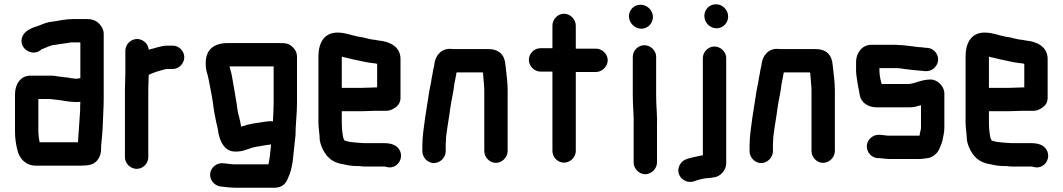

<svg xmlns="http://www.w3.org/2000/svg" viewBox="-20 -713 4961 896"><path d="M160 -86C159 -91 159 -96 159 -101V-251H208C212 -251 216 -251 220 -250L240 -248C271 -245 300 -237 333 -237C340 -237 348 -237 355 -238C354 -225 354 -211 354 -198C350 -146 348 -100 344 -53V-49H165C163 -62 160 -72 160 -86ZM342 -346H333C329 -346 325 -346 322 -347C317 -347 311 -348 303 -350C287 -352 269 -354 253 -356L234 -359C225 -360 216 -360 207 -360H122C75 -360 50 -319 50 -273V-101C50 -70 54 -40 61 -14C69 26 100 60 147 60H357C392 60 418 56 435 34C449 15 452 -1 452 -27C452 -32 452 -37 453 -43C456 -77 459 -102 460 -139C461 -174 464 -216 464 -252V-556C464 -567 460 -578 454 -588C441 -609 420 -624 388 -624H318C286 -624 254 -616 225 -612C198 -610 176 -599 155 -591C124 -582 90 -567 82 -535C69 -483 136 -445 174 -483C194 -489 216 -504 240 -504C263 -509 287 -510 310 -515H355V-348C350 -348 347 -347 342 -346Z M840 -446C840 -475 815 -500 786 -500H756C727 -498 700 -487 674 -481C673 -507 648 -531 620 -531C590 -531 565 -506 565 -476V-374C565 -350 563 -319 563 -293V21C563 50 589 75 618 75C647 75 672 50 672 21V-295C672 -316 674 -346 674 -363C679 -367 684 -368 693 -372C707 -377 720 -382 733 -385C742 -387 752 -391 761 -391H786C815 -391 840 -417 840 -446Z M1163 -137 1145 -133C1137 -132 1130 -130 1123 -127L1109 -123C1108 -122 1107 -122 1105 -122V-124C1104 -130 1102 -137 1101 -145L1096 -167C1094 -175 1092 -182 1090 -189C1083 -246 1072 -299 1063 -354C1060 -373 1055 -388 1051 -403H1257V-229C1257 -203 1255 -180 1254 -153C1254 -151 1254 -149 1253 -146C1244 -149 1234 -147 1225 -146L1209 -144C1203 -143 1197 -142 1192 -141L1177 -139C1172 -139 1168 -137 1163 -137ZM940 -419C940 -394 942 -384 949 -363C957 -331 962 -295 969 -262C975 -230 978 -192 985 -163L989 -143L994 -122L997 -107L999 -93C1008 -50 1028 -9 1072 -6C1116 -2 1143 -24 1181 -29L1195 -31L1210 -34C1220 -36 1235 -37 1245 -39C1244 -30 1237 54 1231 54H1073C1066 54 1039 51 1033 50L1023 49C992 45 965 68 961 95C957 127 980 152 1007 157L1017 158C1028 160 1060 163 1073 163H1262C1297 163 1315 143 1324 118C1336 93 1341 71 1346 39C1350 -2 1355 -40 1359 -82C1359 -132 1366 -181 1366 -231V-449C1366 -465 1360 -479 1348 -491C1328 -511 1316 -512 1281 -512H1043C980 -512 940 -483 940 -419Z M1669 -303H1575V-448C1577 -448 1579 -448 1581 -447C1597 -444 1617 -438 1632 -435C1660 -430 1686 -422 1715 -419L1732 -417L1740 -415V-305H1731C1718 -305 1684 -303 1669 -303ZM1731 -196H1784C1797 -196 1811 -201 1826 -212C1841 -223 1849 -238 1849 -257V-441C1847 -495 1800 -519 1747 -524L1730 -527L1714 -529C1701 -531 1690 -535 1676 -538L1652 -542C1620 -548 1592 -561 1555 -561C1492 -561 1466 -512 1466 -449V-142C1466 -114 1472 -86 1472 -61C1473 -52 1476 -42 1480 -31C1499 16 1527 46 1584 54C1604 59 1626 62 1650 62H1658C1665 63 1673 64 1680 64H1775L1783 66C1831 80 1868 27 1844 -14C1831 -36 1806 -45 1772 -45H1680C1671 -45 1660 -47 1650 -47C1643 -47 1627 -49 1621 -50C1613 -50 1598 -54 1592 -56C1590 -56 1587 -57 1587 -59C1586 -62 1581 -69 1581 -75C1577 -94 1575 -119 1575 -143V-194H1669C1684 -194 1717 -196 1731 -196Z M2060 -7V-34C2060 -39 2060 -46 2061 -57C2061 -67 2062 -76 2063 -84C2068 -125 2077 -172 2082 -213C2087 -249 2097 -285 2100 -320C2102 -332 2105 -345 2107 -355L2109 -367C2109 -369 2110 -372 2111 -375H2233C2233 -374 2233 -373 2234 -372L2236 -348C2237 -331 2240 -311 2240 -292V-8C2240 21 2265 47 2294 47C2323 47 2349 21 2349 -8V-291C2349 -331 2343 -372 2339 -408C2336 -457 2309 -484 2258 -484H2101C2094 -484 2088 -484 2083 -485C2039 -487 2012 -454 2007 -414C2007 -412 2007 -409 2006 -406C2002 -392 2001 -385 1999 -371C1997 -359 1993 -344 1992 -331C1989 -317 1987 -308 1984 -292C1978 -248 1970 -208 1964 -164C1959 -122 1951 -81 1951 -34V-7C1951 22 1976 48 2005 48C2034 48 2060 22 2060 -7Z M2558 -594V-488H2502C2473 -488 2448 -463 2448 -434C2448 -405 2473 -379 2502 -379H2558V-8C2558 21 2583 46 2612 46C2641 46 2667 21 2667 -8V-377H2761C2790 -377 2816 -403 2816 -432C2816 -461 2790 -486 2761 -486H2667V-594C2667 -623 2641 -649 2612 -649C2583 -649 2558 -623 2558 -594Z M2933 -448V-265C2933 -218 2939 -168 2937 -123V45C2937 74 2962 100 2991 100C3020 100 3046 74 3046 45V-122C3048 -168 3042 -218 3042 -265V-448C3042 -477 3016 -502 2987 -502C2958 -502 2933 -477 2933 -448ZM2915 -637C2915 -606 2942 -579 2973 -579C3003 -579 3027 -604 3027 -634C3027 -665 3000 -691 2969 -691C2939 -691 2915 -667 2915 -637Z M3260 -442V12C3257 12 3255 12 3252 13C3236 17 3230 17 3214 21C3187 28 3166 32 3153 55C3128 100 3170 146 3216 134C3236 127 3263 118 3289 118C3299 117 3308 115 3315 114C3342 110 3369 81 3369 50V-442C3369 -471 3343 -496 3314 -496C3285 -496 3260 -471 3260 -442ZM3267 -639C3267 -607 3293 -581 3324 -581C3354 -581 3378 -606 3378 -636C3378 -667 3352 -693 3321 -693C3291 -693 3267 -669 3267 -639Z M3587 -7V-34C3587 -39 3587 -46 3588 -57C3588 -67 3589 -76 3590 -84C3595 -125 3604 -172 3609 -213C3614 -249 3624 -285 3627 -320C3629 -332 3632 -345 3634 -355L3636 -367C3636 -369 3637 -372 3638 -375H3760C3760 -374 3760 -373 3761 -372L3763 -348C3764 -331 3767 -311 3767 -292V-8C3767 21 3792 47 3821 47C3850 47 3876 21 3876 -8V-291C3876 -331 3870 -372 3866 -408C3863 -457 3836 -484 3785 -484H3628C3621 -484 3615 -484 3610 -485C3566 -487 3539 -454 3534 -414C3534 -412 3534 -409 3533 -406C3529 -392 3528 -385 3526 -371C3524 -359 3520 -344 3519 -331C3516 -317 3514 -308 3511 -292C3505 -248 3497 -208 3491 -164C3486 -122 3478 -81 3478 -34V-7C3478 22 3503 48 3532 48C3561 48 3587 22 3587 -7Z M4323 -342C4297 -342 4275 -335 4253 -328C4248 -326 4244 -325 4242 -325C4236 -324 4228 -321 4223 -321H4094V-322C4089 -340 4084 -362 4084 -383V-395H4169C4174 -394 4178 -394 4182 -394C4208 -389 4238 -387 4265 -384C4275 -384 4288 -381 4297 -381H4304C4333 -381 4358 -407 4358 -436C4358 -465 4333 -490 4304 -490H4297C4288 -492 4277 -493 4268 -493C4265 -494 4262 -494 4258 -494C4252 -495 4245 -496 4237 -497C4214 -499 4195 -503 4171 -503C4164 -504 4158 -504 4151 -504H4046C4003 -504 3975 -465 3975 -425V-383C3975 -363 3980 -342 3982 -325C3984 -308 3990 -288 3992 -270C3998 -234 4031 -212 4072 -212H4223C4245 -212 4260 -217 4278 -222V-118C4278 -109 4275 -100 4273 -92C4273 -89 4272 -85 4271 -80H4123C4112 -81 4098 -83 4087 -84H4080C4051 -84 4025 -59 4025 -30C4025 -1 4049 25 4078 25H4085C4094 25 4105 28 4115 28C4123 29 4131 29 4138 29H4264C4283 29 4297 27 4314 24C4335 19 4355 2 4363 -17C4368 -29 4375 -43 4378 -57C4382 -77 4387 -95 4387 -118V-277C4387 -309 4356 -342 4323 -342Z M4689 -303H4595V-448C4597 -448 4599 -448 4601 -447C4617 -444 4637 -438 4652 -435C4680 -430 4706 -422 4735 -419L4752 -417L4760 -415V-305H4751C4738 -305 4704 -303 4689 -303ZM4751 -196H4804C4817 -196 4831 -201 4846 -212C4861 -223 4869 -238 4869 -257V-441C4867 -495 4820 -519 4767 -524L4750 -527L4734 -529C4721 -531 4710 -535 4696 -538L4672 -542C4640 -548 4612 -561 4575 -561C4512 -561 4486 -512 4486 -449V-142C4486 -114 4492 -86 4492 -61C4493 -52 4496 -42 4500 -31C4519 16 4547 46 4604 54C4624 59 4646 62 4670 62H4678C4685 63 4693 64 4700 64H4795L4803 66C4851 80 4888 27 4864 -14C4851 -36 4826 -45 4792 -45H4700C4691 -45 4680 -47 4670 -47C4663 -47 4647 -49 4641 -50C4633 -50 4618 -54 4612 -56C4610 -56 4607 -57 4607 -59C4606 -62 4601 -69 4601 -75C4597 -94 4595 -119 4595 -143V-194H4689C4704 -194 4737 -196 4751 -196Z"/></svg>

Font: Electronic
Style: ExHv
Weight: 900
Version: Version 1.011